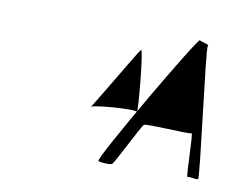

<svg xmlns="http://www.w3.org/2000/svg" viewBox="-45 -463 493 398"><g transform="rotate(10 201.5 -264.0)"><path d="M147 -231C148 -228 226 -363 230 -366C235 -370 247 -236 244 -238C240 -244 144 -236 147 -231ZM183 -124C185 -122 208 -120 212 -123C217 -126 258 -211 263 -214C268 -218 358 -211 363 -214C367 -218 367 -120 371 -123C375 -126 389 -120 393 -123C397 -126 361 -394 365 -398C369 -402 349 -404 347 -407C343 -412 178 -130 183 -124Z"/></g></svg>

Font: pokerface
Style: oblique
Weight: 400
Version: Version 1